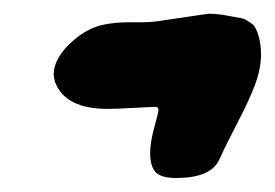

<svg xmlns="http://www.w3.org/2000/svg" viewBox="-20 -338 393 274"><path d="M231.4 -84Q210 -84 202.1 -92.3Q194.3 -100.6 194.3 -120.1Q194.3 -134.8 200.2 -156.2Q206.1 -177.7 206.1 -180.7Q206.1 -185.5 202.1 -185.5H201.2Q198.2 -185.5 171.9 -184.1Q145.5 -182.6 133.8 -182.6Q73.2 -182.6 58.6 -220.7Q56.6 -228.5 56.6 -231.4Q56.6 -256.8 86.9 -282.2Q106.4 -297.9 125 -302.2Q143.6 -306.6 169.4 -306.2Q195.3 -305.7 210.9 -308.6L277.3 -318.4Q287.1 -318.4 293 -317.4Q295.9 -317.4 303.2 -315.9Q310.5 -314.5 313.5 -314Q316.4 -313.5 322.3 -312.5Q328.1 -311.5 331.1 -309.6Q334 -307.6 337.9 -305.2Q341.8 -302.7 343.8 -299.3Q345.7 -295.9 347.7 -291Q352.5 -277.3 352.5 -260.7Q352.5 -240.2 344.2 -217.8Q335.9 -195.3 318.8 -162.6Q301.8 -129.9 293 -110.4Q281.2 -84 231.4 -84Z"/></svg>

Font: Essays1743
Style: Italic
Weight: 500
Italic angle: -10°
Designer: Based on the typeface in a 1743 English translation of the essays of Montaigne.  PostScript/TrueType font designed by Jo
Version: Version 002.100